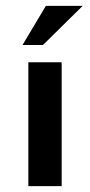

<svg xmlns="http://www.w3.org/2000/svg" viewBox="-20 -637 307 657"><path d="M77 -424H191V0H77ZM263 -617 127 -483H57L137 -617Z"/></svg>

Font: Reem Kufi Fun Medium
Style: Regular
Weight: 500
Designer: Khaled Hosny
Version: Version 1.005